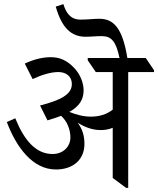

<svg xmlns="http://www.w3.org/2000/svg" viewBox="-20 -904 766 930"><path d="M251 -83C331 -83 389 -128 389 -207C389 -245 380 -278 356 -310C390 -288 428 -274 467 -274C488 -274 507 -277 526 -285V-42L591 6H601V-555H726V-564L686 -623H597C573 -771 529 -813 461 -813C428 -813 408 -809 370 -809C321 -809 300 -842 287 -884L250 -872C279 -770 324 -726 395 -726C421 -726 442 -729 473 -729C521 -729 542 -702 559 -623H405V-612L444 -555H526V-373C496 -349 459 -339 420 -339C384 -339 347 -349 316 -362C364 -389 385 -421 385 -467C385 -500 370 -541 343 -571C306 -612 269 -627 226 -627C188 -627 144 -617 100 -596L138 -521C181 -541 225 -555 263 -555C300 -555 328 -534 328 -497C328 -447 275 -419 174 -393L210 -321C235 -328 257 -336 276 -343C305 -317 321 -277 321 -238C321 -194 286 -158 235 -158C153 -158 97 -225 54 -331L13 -313C59 -191 138 -83 251 -83Z"/></svg>

Font: Noto Serif Devanagari
Style: Regular
Weight: 400
Designer: Universal Thirst, Indian Type Foundry and the Monotype Design Team
Foundry: Monotype Imaging Inc.
Version: Version 2.004